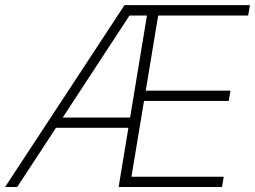

<svg xmlns="http://www.w3.org/2000/svg" viewBox="-59 -748 1019 768"><path d="M-38.6 0 439 -727.5H940.9L933.6 -686H573.7L523.9 -385.3H862.8L856 -344.2H517.1L466.8 -41H835.9L829.1 0H415.5L454.6 -236.8H165L9.8 0ZM191.9 -277.8H461.4L528.8 -686H459Z"/></svg>

Font: Inter Display Extra Light
Style: Italic
Weight: 200
Italic angle: -9.39999°
Designer: Rasmus Andersson
Foundry: rsms
Version: Version 4.000;git-4fc901f